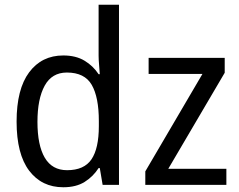

<svg xmlns="http://www.w3.org/2000/svg" viewBox="-20 -780 1008 810"><path d="M247 10Q156 10 103 -60Q50 -130 50 -267Q50 -404 103 -475Q156 -546 247 -546Q300 -546 336.5 -524Q373 -502 396 -467H401Q400 -484 398 -506.5Q396 -529 396 -545V-760H482V0H413L401 -71H396Q373 -35 337 -12.5Q301 10 247 10ZM263 -62Q335 -62 366 -108Q397 -154 397 -248V-269Q397 -370 367 -422Q337 -474 262 -474Q199 -474 168.5 -418.5Q138 -363 138 -266Q138 -167 169 -114.5Q200 -62 263 -62ZM935 0H593V-57L834 -468H607V-536H928V-473L690 -68H935Z"/></svg>

Font: Noto Sans SemiCondensed
Style: Regular
Weight: 400
Width: 4
Designer: Monotype Design Team
Foundry: Monotype Imaging Inc.
Version: Version 2.013; ttfautohint (v1.8.4.7-5d5b)